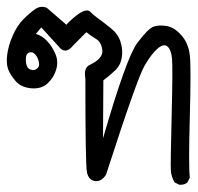

<svg xmlns="http://www.w3.org/2000/svg" viewBox="-34 -330 569 553"><path d="M482.4 202.1 468.8 195.3Q459 178.7 458 160.2Q457 141.6 460.4 2.4Q463.9 -136.7 461.4 -161.6Q459 -186.5 448.7 -195.8Q438.5 -205.1 421.4 -191.4Q404.3 -177.7 382.8 -141.6Q361.3 -105.5 271.5 172.9Q257.8 194.3 239.3 191.4Q220.7 188.5 216.3 165.5Q211.9 142.6 211.9 -103.5Q206.1 -135.7 225.6 -143.6Q263.7 -162.1 260.7 -185.5Q257.8 -209 242.7 -217.8Q227.5 -226.6 214.8 -237.3L176.8 -199.2Q154.3 -170.9 134.8 -196.3L85 -251L69.3 -232.4Q86.9 -227.5 101.6 -211.9Q116.2 -196.3 125.5 -174.8Q134.8 -153.3 127.9 -129.9Q121.1 -106.4 103 -89.8Q85 -73.2 56.2 -75.7Q27.3 -78.1 11.7 -95.7Q-3.9 -113.3 -10.3 -129.9Q-16.6 -146.5 -13.2 -172.9Q-9.8 -199.2 2.9 -228Q15.6 -256.8 33.7 -274.9Q51.8 -293 67.4 -303.7Q83 -314.5 100.6 -307.6L157.2 -258.8Q175.8 -279.3 198.2 -293.9Q217.8 -304.7 226.1 -295.9Q234.4 -287.1 250 -275.9Q265.6 -264.6 285.6 -248.5Q305.7 -232.4 313 -210Q320.3 -187.5 316.9 -165Q313.5 -142.6 298.3 -127.9Q283.2 -113.3 263.7 -98.6L262.7 68.4Q330.1 -164.1 361.3 -206.1Q392.6 -248 408.7 -253.4Q424.8 -258.8 446.8 -254.9Q468.8 -251 488.8 -228Q508.8 -205.1 512.7 -170.9Q516.6 -136.7 512.7 6.3Q508.8 149.4 512.7 181.6L505.9 195.3Q497.1 203.1 482.4 202.1ZM70.3 -130.9Q81.1 -136.7 78.1 -150.9Q75.2 -165 66.9 -173.8Q58.6 -182.6 48.8 -178.2Q39.1 -173.8 40.5 -153.8Q42 -133.8 53.2 -129.9Q64.5 -126 70.3 -130.9Z"/></svg>

Font: NaikaiFont
Style: Regular
Weight: 400
Version: Version 1.67